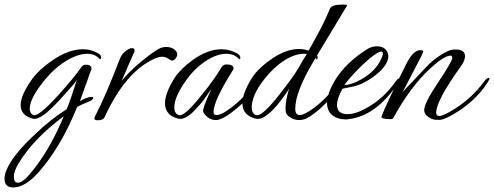

<svg xmlns="http://www.w3.org/2000/svg" viewBox="-61 -518 2177 846"><path d="M-3 308Q-41 308 -41 270Q-41 239 -14 196Q3 169 29.5 138.5Q56 108 93 74Q159 10 233 -37Q242 -59 253 -91Q264 -123 278 -167Q275 -160 256.5 -138.5Q238 -117 203 -79Q119 14 84 5Q30 -9 30 -55Q30 -100 83 -173Q98 -193 120 -213Q142 -233 170 -252Q241 -301 304 -301Q343 -301 375 -281Q384 -275 384 -266Q384 -257 380 -257Q379 -257 378 -258Q358 -281 323 -281Q282 -281 231 -250Q180 -219 137 -167Q70 -85 70 -39Q70 -18 86 -11Q108 -2 197 -100Q232 -139 257.5 -170Q283 -201 298 -223Q305 -233 318 -233Q342 -233 342 -215Q342 -211 339 -206Q332 -186 320 -152.5Q308 -119 291 -72Q323 -91 342 -91Q350 -91 350 -87Q350 -77 325 -68Q315 -64 303.5 -59Q292 -54 279 -47Q209 127 110 240Q50 308 -3 308ZM18 287Q37 287 64 256Q153 156 220 -6Q87 93 22 200Q0 235 0 262Q0 287 18 287Z M369 12Q355 12 355 3Q355 2 357 -4Q404 -94 468 -261Q475 -279 492 -292.5Q509 -306 521 -306Q534 -306 532 -292Q522 -271 508 -238Q494 -205 475 -161Q503 -198 558 -244Q586 -267 606.5 -282Q627 -297 641 -304Q655 -311 672 -311Q692 -311 706 -301Q720 -291 720 -278Q720 -270 712.5 -260.5Q705 -251 697 -251Q693 -251 680.5 -259.5Q668 -268 654 -268Q639 -268 619 -259Q492 -202 400 -2Q394 12 369 12Z M890 11Q870 11 853.5 -2Q837 -15 834 -27Q831 -41 871 -127L848 -94Q833 -72 818 -55Q803 -38 790 -25Q752 11 726 5Q666 -9 666 -63Q666 -106 707 -173Q720 -193 740 -213Q760 -233 786 -252Q853 -301 915 -301Q953 -301 987 -281Q998 -273 998 -264Q998 -257 994 -257Q993 -257 992 -258Q971 -281 936 -281Q895 -281 847 -250Q799 -219 761 -167Q707 -92 707 -45Q707 -18 726 -11Q750 -1 828 -100Q860 -139 881.5 -170Q903 -201 916 -223Q922 -234 938 -234Q968 -234 968 -216Q968 -213 967 -212Q880 -74 880 -25Q880 -13 887 -12Q908 -6 957 -43Q1016 -87 1068 -160Q1079 -175 1088 -175Q1091 -175 1091 -173Q1091 -168 1082 -154Q1061 -121 1035.5 -92Q1010 -63 979 -38Q935 -1 907 8Q900 11 890 11Z M1257 11Q1238 11 1221.5 1.5Q1205 -8 1200 -19Q1197 -27 1197 -40Q1197 -57 1201 -79.5Q1205 -102 1213 -128Q1206 -115 1193.5 -98Q1181 -81 1163 -58Q1109 6 1075 6Q1070 6 1067 5Q1007 -9 1007 -63Q1007 -106 1048 -173Q1074 -214 1127 -252Q1195 -302 1256 -302Q1279 -302 1299 -295L1329 -349Q1352 -390 1367.5 -423Q1383 -456 1393 -480Q1401 -498 1449 -498Q1471 -498 1468 -493L1336 -274Q1340 -268 1338 -260Q1337 -254 1333 -258L1329 -262L1316 -240Q1240 -111 1240 -39Q1240 -11 1259 -11Q1280 -11 1323 -43Q1382 -87 1434 -160Q1445 -175 1454 -175Q1457 -175 1457 -173Q1457 -168 1448 -154Q1405 -88 1348 -38Q1303 1 1278 8Q1268 11 1257 11ZM1067 -11Q1091 -1 1169 -100Q1199 -138 1221 -168.5Q1243 -199 1257 -223Q1261 -231 1269.5 -245.5Q1278 -260 1291 -280Q1288 -281 1284.5 -281Q1281 -281 1278 -281Q1237 -281 1190 -250.5Q1143 -220 1102 -167Q1073 -130 1060.5 -99Q1048 -68 1048 -45Q1048 -18 1067 -11Z M1460 8Q1431 8 1409 -6Q1380 -26 1380 -64Q1380 -105 1415 -164Q1462 -241 1553 -299Q1576 -314 1599 -314Q1629 -314 1642 -295Q1650 -284 1650 -270Q1650 -228 1582 -178Q1562 -164 1539.5 -152.5Q1517 -141 1491 -136L1448 -127Q1424 -84 1424 -55Q1424 -15 1471 -15Q1508 -15 1561 -46Q1632 -87 1683 -160Q1691 -172 1698 -172Q1701 -172 1701 -168Q1701 -163 1694 -153Q1597 -7 1475 7Q1471 8 1467.5 8Q1464 8 1460 8ZM1460 -144Q1488 -144 1532 -169Q1594 -204 1619 -259Q1626 -273 1626 -282Q1626 -291 1619 -291Q1606 -291 1566 -259Q1537 -234 1509.5 -205.5Q1482 -177 1457 -145Q1456 -144 1460 -144Z M1870 10Q1848 12 1828 -1.5Q1808 -15 1808 -32Q1808 -63 1867 -151Q1932 -248 1932 -263Q1932 -272 1923 -273Q1894 -271 1833 -215Q1746 -134 1670 5Q1668 7 1659 7Q1616 7 1620 -5Q1631 -34 1658.5 -92Q1686 -150 1730 -238Q1760 -297 1791 -297Q1801 -297 1804 -292Q1806 -289 1762 -206Q1741 -166 1729 -142.5Q1717 -119 1712 -112Q1729 -129 1752.5 -154Q1776 -179 1807 -212Q1856 -267 1915 -294Q1929 -300 1947 -300Q1988 -300 1988 -270Q1988 -251 1969 -225Q1861 -74 1861 -22Q1861 -11 1868 -8Q1884 -1 1947 -41Q2021 -89 2073 -160Q2084 -175 2093 -175Q2096 -175 2096 -173Q2096 -168 2087 -154Q2043 -85 1965 -32Q1895 14 1870 10Z"/></svg>

Font: Ephesis
Style: Regular
Weight: 400
Designer: Robert E. Leuschke
Foundry: Robert E. Leuschke
Version: Version 1.010; ttfautohint (v1.8.3)